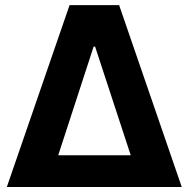

<svg xmlns="http://www.w3.org/2000/svg" viewBox="-20 -748 754 768"><path d="M707 0H7.3L258.3 -727.5H456.5ZM212.9 -127H502.9L360.4 -561.5H354.5Z"/></svg>

Font: Inter Tight Stencil
Style: Bold
Weight: 700
Designer: Rasmus Andersson
Foundry: rsms
Version: Version 3.004;Glyphs 3.1.2 (3151)